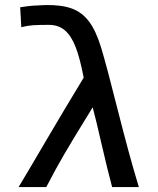

<svg xmlns="http://www.w3.org/2000/svg" viewBox="-20 -760 640 780"><path d="M170 -193.5Q206.5 -255.5 245.8 -321.5Q285 -387.5 320 -444.5Q305.5 -521 287.8 -567.5Q270 -614 243.8 -636.5Q217.5 -659 178.5 -659Q137.5 -659 114.8 -657.5Q92 -656 66.5 -649.5L62 -730.5Q94.5 -735.5 114.5 -737Q134.5 -738.5 166 -739.5Q231 -740.5 272.2 -725.2Q313.5 -710 341.8 -672.5Q370 -635 391 -566Q415 -486 454.5 -328Q482.5 -218.5 501.5 -148.2Q520.5 -78 544 0H435.5Q427 -31 415.5 -78.2Q404 -125.5 393.5 -171Q368.5 -280 356.5 -324Q338.5 -294 329.5 -280Q275.5 -192.5 240.8 -133Q206 -73.5 168 0H55.5Q91.5 -59.5 170 -193.5Z"/></svg>

Font: JuliaMono SemiBold
Style: Regular
Weight: 600
Monospace: yes
Designer: cormullion
Foundry: corm
Version: Version 0.055; ttfautohint (v1.8.4)